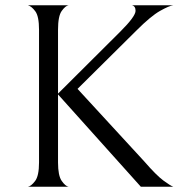

<svg xmlns="http://www.w3.org/2000/svg" viewBox="-20 -708 704 728"><path d="M514 0 200 -350V-92Q200 -42 214 -22Q228 -2 240 0H86Q98 -2 113 -21.5Q128 -41 128 -92V-595Q128 -646 114 -665Q100 -684 86 -688H240Q228 -686 214 -666.5Q200 -647 200 -595V-353L437 -589Q494 -646 494 -667Q494 -685 480 -688H637Q621 -686 586.5 -666.5Q552 -647 498 -593L274 -371L527 -96Q573 -43 599.5 -23.5Q626 -4 637 0Z"/></svg>

Font: BellefairVN
Style: Regular
Weight: 400
Designer: Nick Shinn, Liron Lavi Turkenic
Foundry: Shinntype
Version: Version 1.003